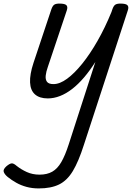

<svg xmlns="http://www.w3.org/2000/svg" viewBox="-118 -535 766 1073"><path d="M149 15Q103 15 77.5 -7.5Q52 -30 50 -74.5Q48 -119 69 -183L169 -483Q176 -503 185.5 -509Q195 -515 214 -515Q245 -515 253.5 -505.5Q262 -496 255 -476L149 -160Q140 -135 137.5 -113Q135 -91 144.5 -78Q154 -65 181 -65Q216 -65 257 -95Q298 -125 341.5 -179Q385 -233 427 -306.5Q469 -380 505 -468L510 -483Q517 -503 526.5 -509Q536 -515 555 -515Q586 -515 594.5 -505.5Q603 -496 596 -476L351 274Q321 368 289 421Q257 474 212 496Q167 518 98 518Q62 518 30.5 509.5Q-1 501 -27.5 486Q-54 471 -75 454Q-92 440 -97 426Q-102 412 -82 394Q-64 379 -53 378Q-42 377 -25 392Q0 412 32 426.5Q64 441 103 441Q145 441 174 424.5Q203 408 224.5 371Q246 334 266 272L415 -189Q384 -140 351.5 -102Q319 -64 285.5 -38Q252 -12 217.5 1.5Q183 15 149 15Z"/></svg>

Font: Playwrite NZ
Style: Regular
Weight: 400
Designer: Veronika Burian, José Scaglione
Foundry: TypeTogether
Version: Version 1.002